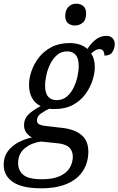

<svg xmlns="http://www.w3.org/2000/svg" viewBox="-56 -779 641 1039"><path d="M166 240Q64 240 14 206Q-36 172 -36 112Q-36 70 -14 40Q8 10 43 -8.5Q78 -27 117 -35Q99 -44 86.5 -61Q74 -78 74 -102Q74 -133 94 -155.5Q114 -178 164 -205Q134 -219 117.5 -248.5Q101 -278 101 -320Q101 -355 114.5 -394.5Q128 -434 155 -468.5Q182 -503 223.5 -524.5Q265 -546 321 -546Q349 -546 373.5 -538.5Q398 -531 417 -514Q435 -543 461 -564Q487 -585 519 -585Q541 -585 553 -572.5Q565 -560 565 -540Q565 -519 553 -498.5Q541 -478 509 -478Q509 -493 503 -503Q497 -513 483 -513Q470 -513 458.5 -505.5Q447 -498 437 -490Q457 -461 457 -416Q457 -382 444 -342.5Q431 -303 405 -268Q379 -233 338 -211Q297 -189 240 -189Q232 -189 224.5 -189Q217 -189 211 -191Q189 -181 166.5 -165.5Q144 -150 144 -127Q144 -112 157.5 -105.5Q171 -99 191 -97L281 -87Q349 -79 385.5 -48Q422 -17 422 42Q422 99 394 144Q366 189 309 214.5Q252 240 166 240ZM250 -237Q282 -237 304.5 -255.5Q327 -274 341.5 -303Q356 -332 363 -364Q370 -396 370 -422Q370 -463 353.5 -482Q337 -501 308 -501Q276 -501 253.5 -482Q231 -463 216.5 -434Q202 -405 195 -373Q188 -341 188 -316Q188 -274 205 -255.5Q222 -237 250 -237ZM171 191Q231 191 268 174Q305 157 321.5 129Q338 101 338 69Q338 37 318 18.5Q298 0 253 -4L165 -13Q114 -6 78 23.5Q42 53 42 104Q42 143 70 167Q98 191 171 191ZM350 -641Q327 -641 312 -653.5Q297 -666 297 -692Q297 -723 313.5 -741Q330 -759 357 -759Q379 -759 394.5 -746.5Q410 -734 410 -707Q410 -670 391 -655.5Q372 -641 350 -641Z"/></svg>

Font: Noto Serif SemiCondensed
Style: Italic
Weight: 400
Width: 4
Italic angle: -12°
Designer: Monotype Design Team
Foundry: Monotype Imaging Inc.
Version: Version 2.013